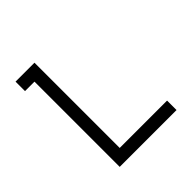

<svg xmlns="http://www.w3.org/2000/svg" viewBox="-167 -760 896 896"><g transform="rotate(-45 281.0 -312.5)"><path d="M125 0H500V-62.5H187.5V-625H62.5V-562.5H125Z"/></g></svg>

Font: ChillMoonMono
Style: Regular
Weight: 400
Designer: Warren2060
Foundry: ChillType
Version: Version 1.000;Glyphs 3.1.1 (3135)